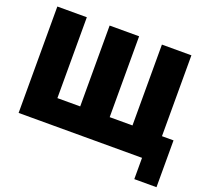

<svg xmlns="http://www.w3.org/2000/svg" viewBox="-139 -873 1290 1187"><g transform="rotate(20 506.0 -280.0)"><path d="M582 -700V-168H732V-700H926V-168H1002V140H856V0H44V-700H238V-168H388V-700Z"/></g></svg>

Font: Tektur ExtraBold
Style: Regular
Weight: 800
Designer: Adam Jagosz
Foundry: Adam Jagosz
Version: Version 1.005;gftools[0.9.30]